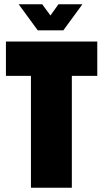

<svg xmlns="http://www.w3.org/2000/svg" viewBox="-20 -886 487 906"><path d="M126 -528H8V-690H439V-528H319V0H126ZM68 -866H179L218 -813L256 -866H369L279 -743H158Z"/></svg>

Font: Decalotype Black
Style: Regular
Weight: 900
Designer: Alfredo Marco Pradil
Foundry: Alfredo Marco Pradil
Version: Version 1.0